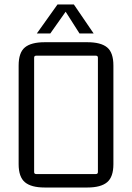

<svg xmlns="http://www.w3.org/2000/svg" viewBox="-20 -829 588 855"><path d="M407 -581H141Q132 -581 132 -572V-63Q132 -54 141 -54H407Q416 -54 416 -63V-572Q416 -581 407 -581ZM63 -98V-537Q63 -595 91 -618Q119 -641 179 -641H369Q429 -641 457 -618Q485 -595 485 -537V-98Q485 -41 457 -17.5Q429 6 369 6H179Q119 6 91 -17.5Q63 -41 63 -98ZM309 -809 397 -680H334L269 -782H276L204 -680H144L236 -809Z"/></svg>

Font: Gemunu Libre ExtraLight Light
Style: Regular
Weight: 300
Version: Version 1.100